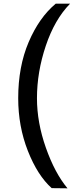

<svg xmlns="http://www.w3.org/2000/svg" viewBox="-20 -810 444 1044"><path d="M261 213Q184 144 131.5 10.5Q79 -123 79 -276Q79 -448 136 -581.5Q193 -715 283 -790H361Q277 -704 229 -561Q181 -418 181 -276Q181 -144 229.5 -6.5Q278 131 347 214Z"/></svg>

Font: Oakes Grotesk
Style: Bold
Weight: 600
Designer: Samuel Oakes
Foundry: Samuel Oakes
Version: Version 1.000;PS 001.000;hotconv 1.0.88;makeotf.lib2.5.64775